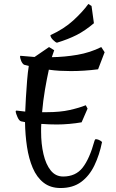

<svg xmlns="http://www.w3.org/2000/svg" viewBox="-20 -914 582 967"><path d="M285 33Q234 33 199.5 6Q165 -21 145 -68Q125 -115 116 -174.5Q107 -234 106 -299L86 -303Q76 -306 68 -324.5Q60 -343 59 -351Q59 -356 61 -356.5Q63 -357 64 -357Q75 -356 86 -354.5Q97 -353 107 -352Q108 -380 110.5 -422.5Q113 -465 116.5 -508.5Q120 -552 125 -582Q119 -584 113 -585Q107 -586 101 -588Q91 -595 86 -609Q81 -623 81 -628Q81 -633 83 -633L154 -627L227 -677L253 -661L241 -626Q306 -627 370 -638Q434 -649 490 -677L507 -651L474 -565Q404 -556 337 -556Q309 -556 281.5 -557.5Q254 -559 226 -563Q216 -518 206.5 -462.5Q197 -407 192 -349H215Q283 -349 331.5 -360Q380 -371 412 -384L421 -367L391 -298Q363 -293 329.5 -290Q296 -287 267 -287Q227 -287 188 -290Q187 -280 187 -270Q187 -260 187 -250Q187 -189 199 -137.5Q211 -86 235.5 -55.5Q260 -25 298 -25Q361 -25 396 -69.5Q431 -114 456 -205Q458 -213 463 -213Q468 -213 476.5 -210Q485 -207 494 -199Q481 -134 455.5 -81Q430 -28 388.5 2.5Q347 33 285 33ZM267 -699Q260 -700 247 -713Q234 -726 234 -737Q302 -768 349 -811Q396 -854 425 -894L441 -884L453 -797Q408 -759 365.5 -737.5Q323 -716 267 -699Z"/></svg>

Font: Julee
Style: Regular
Weight: 400
Designer: Julian Tunni
Foundry: Julian Tunni
Version: Version 1.002; ttfautohint (v1.8.4.7-5d5b);gftools[0.9.23]